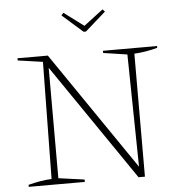

<svg xmlns="http://www.w3.org/2000/svg" viewBox="-57 -904 895 958"><g transform="rotate(-5 390.5 -425.0)"><path d="M476 -644H747V-635Q688 -619 631 -616L630 0H598L199 -583V-30L329 -12V0H48V-10Q79 -18 108 -23Q137 -28 165 -29L173 -615L48 -633V-644H200L605 -52L596 -615L476 -633ZM388 -747 285 -838 296 -850 395 -776 492 -850 503 -838 400 -747Z"/></g></svg>

Font: Piazzolla SC Thin
Style: Regular
Weight: 100
Designer: Juan Pablo del Peral
Foundry: Huerta Tipografica
Version: Version 1.330